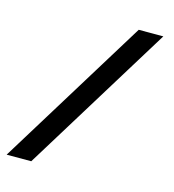

<svg xmlns="http://www.w3.org/2000/svg" viewBox="-122 -842 951 1048"><g transform="rotate(15 353.5 -317.5)"><path d="M12 105 532 -740H671L151 105Z"/></g></svg>

Font: BioRhyme Expanded ExtraBold
Style: Regular
Weight: 800
Width: 7
Designer: Aoife Mooney
Foundry: Aoife Mooney Type
Version: Version 1.000